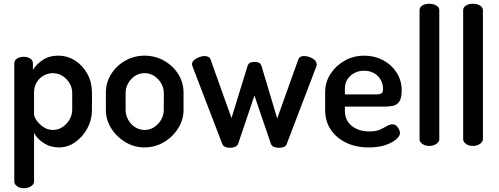

<svg xmlns="http://www.w3.org/2000/svg" viewBox="-20 -776 2651 1021"><path d="M107 225Q85 225 70.5 214Q56 203 56 190V-440Q56 -455 70.5 -464.5Q85 -474 106 -474Q127 -474 141 -464.5Q155 -455 155 -440V-404Q172 -433 206.5 -456.5Q241 -480 289 -480Q339 -480 380 -453.5Q421 -427 445 -382.5Q469 -338 469 -283V-191Q469 -139 444.5 -93.5Q420 -48 380 -20Q340 8 293 8Q248 8 212 -15.5Q176 -39 161 -70V190Q161 203 145.5 214Q130 225 107 225ZM262 -85Q289 -85 312 -100Q335 -115 349.5 -140Q364 -165 364 -191V-283Q364 -309 350 -333Q336 -357 312.5 -372Q289 -387 260 -387Q236 -387 213 -374.5Q190 -362 175.5 -339Q161 -316 161 -283V-168Q161 -156 174 -136.5Q187 -117 210 -101Q233 -85 262 -85Z M748 8Q694 8 647 -20Q600 -48 571.5 -93.5Q543 -139 543 -191V-283Q543 -336 570.5 -381Q598 -426 645.5 -453Q693 -480 749 -480Q805 -480 852 -453.5Q899 -427 927.5 -382.5Q956 -338 956 -283V-191Q956 -140 927.5 -94Q899 -48 851.5 -20Q804 8 748 8ZM749 -85Q777 -85 800 -100Q823 -115 837 -139.5Q851 -164 851 -191V-283Q851 -309 837 -333Q823 -357 800 -372Q777 -387 749 -387Q720 -387 697.5 -372Q675 -357 661.5 -333Q648 -309 648 -283V-191Q648 -164 661.5 -139.5Q675 -115 698 -100Q721 -85 749 -85Z M1202 10Q1188 10 1177 5Q1166 0 1161 -13L1006 -417Q1004 -422 1002.5 -426.5Q1001 -431 1001 -434Q1001 -447 1012 -456.5Q1023 -466 1038.5 -472Q1054 -478 1068 -478Q1079 -478 1088 -473.5Q1097 -469 1100 -459L1211 -148L1296 -424Q1301 -439 1311 -443Q1321 -447 1333 -447Q1346 -447 1356 -443Q1366 -439 1371 -424L1454 -146L1566 -459Q1572 -478 1597 -478Q1611 -478 1626.5 -472.5Q1642 -467 1653 -457Q1664 -447 1664 -433Q1664 -430 1663 -425Q1662 -420 1660 -417L1505 -11Q1501 1 1489.5 5.5Q1478 10 1464 10Q1448 10 1436.5 5Q1425 0 1421 -10L1333 -268L1247 -13Q1243 -1 1230.5 4.5Q1218 10 1202 10Z M1941 8Q1873 8 1821 -17Q1769 -42 1739 -86.5Q1709 -131 1709 -191V-286Q1709 -339 1737.5 -383Q1766 -427 1813 -453.5Q1860 -480 1917 -480Q1971 -480 2016 -456.5Q2061 -433 2088.5 -391Q2116 -349 2116 -295Q2116 -253 2103 -235Q2090 -217 2069 -213Q2048 -209 2025 -209H1814V-186Q1814 -136 1850.5 -106.5Q1887 -77 1944 -77Q1979 -77 2001 -87Q2023 -97 2038 -106Q2053 -115 2066 -115Q2079 -115 2088 -107Q2097 -99 2102 -88Q2107 -77 2107 -68Q2107 -53 2086.5 -35Q2066 -17 2029 -4.5Q1992 8 1941 8ZM1814 -274H1980Q2002 -274 2009.5 -280Q2017 -286 2017 -304Q2017 -330 2004 -352.5Q1991 -375 1968 -387.5Q1945 -400 1916 -400Q1888 -400 1865 -388Q1842 -376 1828 -355Q1814 -334 1814 -306Z M2263 0Q2240 0 2225.5 -11Q2211 -22 2211 -35V-722Q2211 -737 2225.5 -746.5Q2240 -756 2263 -756Q2285 -756 2300.5 -746.5Q2316 -737 2316 -722V-35Q2316 -22 2300.5 -11Q2285 0 2263 0Z M2495 0Q2472 0 2457.5 -11Q2443 -22 2443 -35V-722Q2443 -737 2457.5 -746.5Q2472 -756 2495 -756Q2517 -756 2532.5 -746.5Q2548 -737 2548 -722V-35Q2548 -22 2532.5 -11Q2517 0 2495 0Z"/></svg>

Font: Dosis ExtraLight SemiBold
Style: Regular
Weight: 600
Version: Version 3.001; ttfautohint (v1.8.2)